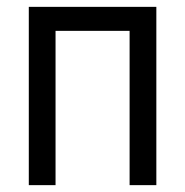

<svg xmlns="http://www.w3.org/2000/svg" viewBox="-20 -540 540 560"><path d="M64 0V-520H436V0H358V-450H142V0Z"/></svg>

Font: Iosevka www.saffi
Style: Regular
Weight: 400
Monospace: yes
Designer: Belleve Invis
Foundry: Belleve Invis
Version: Version 22.0.2; ttfautohint (v1.8.3)